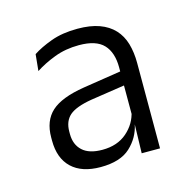

<svg xmlns="http://www.w3.org/2000/svg" viewBox="-62 -708 455 455"><g transform="rotate(-15 166.0 -480.5)"><path d="M280 -321.5H235L237 -397L236 -401V-504V-532Q236 -568.5 217.8 -588Q199.5 -607.5 157.5 -607.5Q124.5 -607.5 97 -597Q69.5 -586.5 49 -573L53 -613.5Q71 -625.5 99 -635.8Q127 -646 164 -646Q195.5 -646 217.5 -638Q239.5 -630 253.5 -615Q267.5 -600 273.8 -578.5Q280 -557 280 -531ZM133 -315Q87 -315 62.2 -338.5Q37.5 -362 37.5 -405.5V-413Q37.5 -454 62 -476.2Q86.5 -498.5 143 -507.5L242.5 -523L245.5 -489L153 -475Q114 -468.5 98.2 -454.8Q82.5 -441 82.5 -415.5V-409.5Q82.5 -383.5 98.8 -368.5Q115 -353.5 147.5 -353.5Q184.5 -353.5 208 -374Q231.5 -394.5 237.5 -424L245.5 -392.5H237Q230.5 -360.5 206 -337.8Q181.5 -315 133 -315Z"/></g></svg>

Font: Anek Devanagari Medium Light
Style: Regular
Weight: 300
Version: Version 1.003